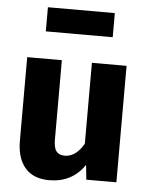

<svg xmlns="http://www.w3.org/2000/svg" viewBox="-55 -810 677 872"><g transform="rotate(5 284.0 -374.0)"><path d="M433 -655H128V-765H433ZM507 -531V0H370L363 -67Q306 17 202 17Q129 17 91.5 -27Q54 -71 54 -150V-531H212V-170Q212 -131 224.5 -115.5Q237 -100 263 -100Q313 -100 349 -162V-531Z"/></g></svg>

Font: Fira Sans
Style: Bold
Weight: 700
Designer: bBox Type GmbH & Carrois Corporate GbR & Edenspiekermann AG
Foundry: bBox Type GmbH & Carrois Corporate GbR & Edenspiekermann AG
Version: Version 4.301;PS 004.301;hotconv 1.0.88;makeotf.lib2.5.64775